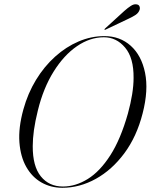

<svg xmlns="http://www.w3.org/2000/svg" viewBox="-20 -882 715 912"><path d="M476 -710.5Q549.5 -710.5 600.8 -664.8Q652 -619 669 -536.5Q686 -454 657.5 -343.5Q629.5 -233.5 570.8 -154.2Q512 -75 435.2 -32.5Q358.5 10 276 10Q221.5 10 177 -15.2Q132.5 -40.5 105 -88.8Q77.5 -137 72.2 -206Q67 -275 91 -362Q112 -438.5 151 -502.5Q190 -566.5 241.8 -613Q293.5 -659.5 353.2 -685Q413 -710.5 476 -710.5ZM279 4Q339 4 396.8 -31.8Q454.5 -67.5 503.8 -144Q553 -220.5 587.5 -342.5Q614.5 -441 614.5 -511.5Q615.5 -607 574.2 -656Q533 -705 473.5 -705Q407.5 -705 345.5 -662.5Q283.5 -620 234.8 -542Q186 -464 160 -358Q147 -306 141.2 -264Q135.5 -222 135.5 -188Q135 -92.5 174 -44.2Q213 4 279 4ZM570.5 -830Q588 -845.5 601.8 -854.2Q615.5 -863 627 -861.5Q639 -860.5 642.5 -852Q646 -843.5 643 -835Q638 -820.5 624 -811.2Q610 -802 592.5 -794L482 -741.5Q477.5 -739 476.5 -741Q475.5 -743.5 479 -746.5Z"/></svg>

Font: Fraunces 144pt Light
Style: Italic
Weight: 300
Italic angle: -16°
Version: Version 1.000;[0bf87f6ff]